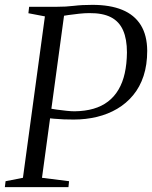

<svg xmlns="http://www.w3.org/2000/svg" viewBox="-26 -771 626 791"><path d="M-6 0 -3 -24.5 68.5 -38.5 159 -703.5 91 -716.5 94 -743H206Q246.5 -743 278.8 -747Q311 -751 355 -751Q427.5 -751 477.5 -730.5Q527.5 -710 553.8 -668Q580 -626 580.5 -562Q580.5 -504 565.5 -458.2Q550.5 -412.5 522.5 -378.8Q494.5 -345 456.8 -322.8Q419 -300.5 373.5 -289.5Q328 -278.5 278 -278.5Q258.5 -278.5 237.2 -279.2Q216 -280 197.2 -281.8Q178.5 -283.5 165.5 -285L170.5 -326Q186.5 -322.5 207.5 -319.5Q228.5 -316.5 248.2 -314.5Q268 -312.5 281 -312.5Q324.5 -313 359 -323Q393.5 -333 419.2 -352.8Q445 -372.5 462.2 -401.8Q479.5 -431 488 -469.5Q496.5 -508 497 -555Q497 -610 481 -646.2Q465 -682.5 431 -700Q397 -717.5 342 -717Q322.5 -717 299.8 -714.5Q277 -712 255.5 -709Q234 -706 218 -703L240.5 -726L147 -38.5L258.5 -24.5L256 0Z"/></svg>

Font: Merriweather 96pt Light
Style: Italic
Weight: 300
Italic angle: -7.8°
Version: Version 2.101